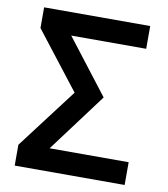

<svg xmlns="http://www.w3.org/2000/svg" viewBox="-80 -768 731 835"><g transform="rotate(10 286.0 -350.0)"><path d="M41 0V-92L242.5 -357.5L47.5 -608.5V-700H516V-599.5H185L370.5 -359L177.5 -100.5H526.5V0Z"/></g></svg>

Font: Geologica Thin Roman
Style: Regular
Weight: 400
Version: Version 1.010;gftools[0.9.28]